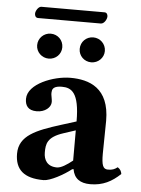

<svg xmlns="http://www.w3.org/2000/svg" viewBox="-53 -783 613 836"><g transform="rotate(5 253.0 -365.5)"><path d="M295 -49C302 -8 329 10 373 10C428 10 467 -11 504 -46C502 -58 498 -66 486 -74C473 -64 463 -60 444 -60C422 -60 416 -78 416 -127L418 -271C418 -415 329 -444 247 -444C174 -444 62 -402 62 -336C62 -308 74 -286 113 -286C149 -286 175 -308 175 -332C175 -337 174 -343 173 -349C171 -359 169 -369 171 -379C172 -390 180 -402 213 -402C255 -402 290 -384 290 -257L223 -236C118 -203 44 -174 44 -95C44 -26 82 10 169 10C198 10 256 -22 289 -48ZM290 -218V-86C265 -66 240 -50 222 -50C179 -50 164 -79 164 -110C164 -147 167 -178 238 -201ZM358 -691C372 -691 384 -711 384 -724C384 -732 380 -741 370 -741H94C81 -741 69 -721 69 -709C69 -700 73 -691 84 -691ZM90 -573C90 -543 115 -519 145 -519C176 -519 200 -543 200 -573C200 -604 176 -628 145 -628C115 -628 90 -604 90 -573ZM276 -573C276 -543 300 -519 331 -519C361 -519 386 -543 386 -573C386 -604 361 -628 331 -628C300 -628 276 -604 276 -573Z"/></g></svg>

Font: Libertinus Serif
Style: Bold
Weight: 700
Designer: Philipp H. Poll, Khaled Hosny
Foundry: Caleb Maclennan
Version: Version 7.050;RELEASE